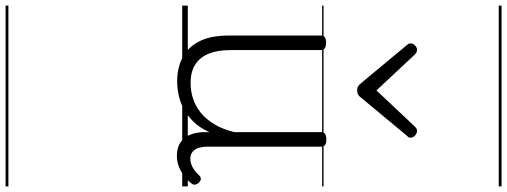

<svg xmlns="http://www.w3.org/2000/svg" viewBox="-583 -598 1812 686"><g transform="rotate(90 323.0 -255.0)"><path d="M270 18Q222 18 185 -1.5Q148 -21 127.5 -61.5Q107 -102 107 -166V-496Q107 -505 113 -509.5Q119 -514 132 -514Q146 -514 152.5 -509.5Q159 -505 159 -496V-171Q159 -127 171.5 -95.5Q184 -64 210 -47Q236 -30 277 -30Q306 -30 333 -39Q360 -48 383 -66.5Q406 -85 424 -115Q442 -145 452 -186V-496Q452 -506 458.5 -510.5Q465 -515 479 -515Q492 -515 498 -510.5Q504 -506 504 -496V-93Q504 -73 508.5 -58.5Q513 -44 523 -36.5Q533 -29 547 -29Q557 -29 567 -32.5Q577 -36 587 -43Q597 -50 607 -61Q613 -67 620 -66.5Q627 -66 633 -59Q638 -54 639.5 -47Q641 -40 636 -34Q625 -19 609 -7Q593 5 575 12Q557 19 537 19Q517 19 502 13Q487 7 476 -5Q465 -17 459 -35Q453 -53 452 -76V-97Q437 -63 415.5 -41Q394 -19 370 -6Q346 7 320.5 12.5Q295 18 270 18ZM448 -839Q456 -839 464 -832Q472 -825 472 -816Q472 -814 471 -810.5Q470 -807 466 -804L328 -638Q324 -632 318 -628.5Q312 -625 303 -625Q294 -625 288.5 -628.5Q283 -632 278 -638L140 -804Q137 -807 136 -810.5Q135 -814 135 -816Q135 -825 142.5 -832Q150 -839 158 -839Q163 -839 167 -837Q171 -835 175 -831L303 -694L432 -831Q436 -835 439.5 -837Q443 -839 448 -839ZM0 621H646V631H0ZM0 -20H646V0H0ZM0 -505H646V-500H0ZM0 -1141H646V-1131H0Z"/></g></svg>

Font: Playwrite BR Guides
Style: Regular
Weight: 400
Designer: Veronika Burian, José Scaglione
Foundry: TypeTogether
Version: Version 1.003